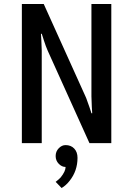

<svg xmlns="http://www.w3.org/2000/svg" viewBox="-20 -720 670 966"><path d="M90 0V-700H200L410 -235Q414 -227 420.5 -207.5Q427 -188 430 -181Q432 -175 435.5 -164.5Q439 -154 440 -150H444L442 -181Q440 -215 440 -235V-700H540V0H430L220 -465Q211 -485 200 -519Q199 -523 195.5 -533.5Q192 -544 190 -550H186L188 -519Q190 -481 190 -465V0ZM290 226 260 195Q278 181 285 173Q310 142 310 120Q291 120 275.5 104Q260 88 260 65Q260 42 275.5 26Q291 10 310 10Q337 10 353.5 27.5Q370 45 370 74Q370 140 330 190Q312 213 290 226Z"/></svg>

Font: Scada
Style: Regular
Weight: 400
Designer: Jovanny Lemonad
Foundry: Jovanny Lemonad
Version: Version 4.100;PS 004.100;hotconv 1.0.88;makeotf.lib2.5.64775